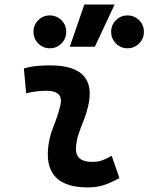

<svg xmlns="http://www.w3.org/2000/svg" viewBox="-20 -815 653 845"><path d="M471.7 -129.4 505.4 -31.2Q475.6 -14.2 442.4 -2.2Q409.2 9.8 366.2 9.8Q180.7 9.8 190.9 -153.3Q194.3 -206.5 214.4 -255.9Q234.4 -305.2 245.1 -349.1Q262.2 -415.5 184.6 -415.5Q138.2 -415.5 95.2 -404.3L85 -513.7Q113.8 -522 142.6 -524.7Q171.4 -527.3 200.2 -527.3Q411.6 -527.3 367.2 -345.2Q359.4 -312 347.7 -283.4Q335.9 -254.9 326.4 -226.8Q316.9 -198.7 314.5 -166.5Q310.1 -102.5 385.3 -102.5Q409.7 -102.5 428 -108.6Q446.3 -114.7 471.7 -129.4ZM287.1 -609.4 351.1 -794.9H484.4L397.5 -609.4ZM199.2 -602.5Q169.4 -602.5 148.4 -623.8Q127.4 -645 127.4 -674.8Q127.4 -705.1 148.4 -726.1Q169.4 -747.1 199.2 -747.1Q229.5 -747.1 250.5 -726.1Q271.5 -705.1 271.5 -674.8Q271.5 -645 250.5 -623.8Q229.5 -602.5 199.2 -602.5ZM541 -602.5Q511.2 -602.5 490.2 -623.8Q469.2 -645 469.2 -674.8Q469.2 -705.1 490.2 -726.1Q511.2 -747.1 541 -747.1Q571.3 -747.1 592.3 -726.1Q613.3 -705.1 613.3 -674.8Q613.3 -645 592.3 -623.8Q571.3 -602.5 541 -602.5Z"/></svg>

Font: Cascadia Code PL SemiBold
Style: Italic
Weight: 600
Italic angle: -10°
Monospace: yes
Designer: Aaron Bell
Foundry: Saja Typeworks
Version: Version 2404.023; ttfautohint (v1.8.4)